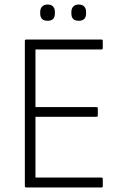

<svg xmlns="http://www.w3.org/2000/svg" viewBox="-20 -830 552 850"><path d="M96 0Q90 0 90 -6V-649Q90 -655 96 -655H429Q435 -655 435 -649V-617Q435 -611 429 -611H137V-356H407Q413 -356 413 -350V-319Q413 -313 407 -313H137V-44H429Q435 -44 435 -38V-6Q435 0 429 0ZM191 -738Q158 -738 158 -770V-778Q158 -792 166.5 -801Q175 -810 191 -810Q207 -810 215 -801Q223 -792 223 -778V-770Q223 -738 191 -738ZM328 -738Q296 -738 296 -770V-778Q296 -792 304.5 -801Q313 -810 328 -810Q345 -810 353 -801Q361 -792 361 -778V-770Q361 -738 328 -738Z"/></svg>

Font: Sofia Sans Semi Condensed Light
Style: Regular
Weight: 300
Designer: Botio Nikoltchev, Ani Petrova
Foundry: lettersoup
Version: Version 4.100; ttfautohint (v1.8.4.7-5d5b)